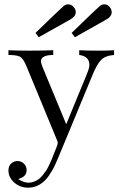

<svg xmlns="http://www.w3.org/2000/svg" viewBox="-20 -662 568 887"><path d="M19 125Q19 105 31.5 93.5Q44 82 61 82Q78 82 90.5 94Q103 106 103 124Q103 155 64 165Q89 182 111 182H112Q125 182 137.5 177Q150 172 159 165.5Q168 159 178 146.5Q188 134 193.5 125.5Q199 117 207.5 99.5Q216 82 219 74Q222 66 229.5 47Q237 28 239 24Q247 3 247 -1Q247 -7 237 -30L101 -359Q87 -392 72.5 -400Q58 -408 19 -408V-430Q51 -428 115 -428Q189 -428 226 -430V-408Q169 -408 169 -378Q169 -372 177 -351L286 -88Q312 -151 346 -234Q381 -318 387 -334.5Q393 -351 393 -362Q393 -402 346 -408V-430Q375 -428 434 -428Q483 -428 507 -430V-408Q466 -405 446.5 -384.5Q427 -364 408 -317L248 69Q238 93 230.5 108.5Q223 124 205.5 150Q188 176 163.5 190.5Q139 205 110 205Q73 205 46 181.5Q19 158 19 125ZM144 -510Q267 -629 275 -635Q285 -642 294 -642Q309 -642 319.5 -630.5Q330 -619 330 -606Q330 -600 328 -595Q326 -590 323.5 -587Q321 -584 316 -580Q311 -576 308.5 -574.5Q306 -573 300.5 -569.5Q295 -566 294 -566Q163 -492 159 -490ZM311 -510Q434 -629 442 -635Q452 -642 461 -642Q476 -642 486 -630.5Q496 -619 496 -606Q496 -601 495 -597Q494 -593 491 -589.5Q488 -586 486 -583Q484 -580 479.5 -577Q475 -574 473 -573Q471 -572 466.5 -569.5Q462 -567 461 -566Q330 -492 326 -490Z"/></svg>

Font: CMU Serif
Style: Roman
Weight: 500
Version: Version 0.7.0